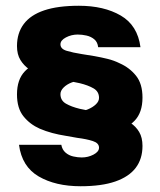

<svg xmlns="http://www.w3.org/2000/svg" viewBox="-20 -641 555 667"><path d="M258 -170 251 -254Q268 -254 285 -261Q302 -268 313 -278.5Q324 -289 324 -301Q324 -323 305 -334Q286 -345 257 -352Q230 -358 198 -363Q166 -368 135.5 -376.5Q105 -385 82 -400Q63 -413 51 -432.5Q39 -452 39 -481Q39 -526 62.5 -557.5Q86 -589 133.5 -605Q181 -621 254 -621Q341 -621 399.5 -587Q458 -553 468 -477H321Q319 -495 307.5 -504.5Q296 -514 280.5 -517.5Q265 -521 250 -521Q228 -521 209 -511Q190 -501 190 -487Q190 -471 211.5 -464.5Q233 -458 265 -453Q286 -450 308.5 -446Q331 -442 353.5 -436.5Q376 -431 396 -421Q430 -406 452.5 -378Q475 -350 475 -302Q475 -250 447.5 -221.5Q420 -193 371 -181.5Q322 -170 258 -170ZM260 6Q173 6 114.5 -28Q56 -62 46 -138H193Q196 -121 207.5 -111Q219 -101 234.5 -97.5Q250 -94 264 -94Q286 -94 305 -104Q324 -114 324 -128Q324 -144 302.5 -151Q281 -158 249 -162Q229 -166 206.5 -169.5Q184 -173 161.5 -179Q139 -185 118 -194Q84 -209 61.5 -237Q39 -265 39 -313Q39 -365 66.5 -393.5Q94 -422 143 -433.5Q192 -445 256 -445L263 -361Q246 -361 229 -354.5Q212 -348 201 -337Q190 -326 190 -314Q190 -292 209 -281Q228 -270 257 -263Q284 -257 316 -252Q348 -247 378.5 -239Q409 -231 432 -215Q452 -202 463.5 -182.5Q475 -163 475 -134Q475 -89 451.5 -58Q428 -27 380.5 -10.5Q333 6 260 6Z"/></svg>

Font: Teachers
Style: Regular
Weight: 400
Designer: Alfredo Marco Pradil, Chank Diesel
Version: Version 1.001